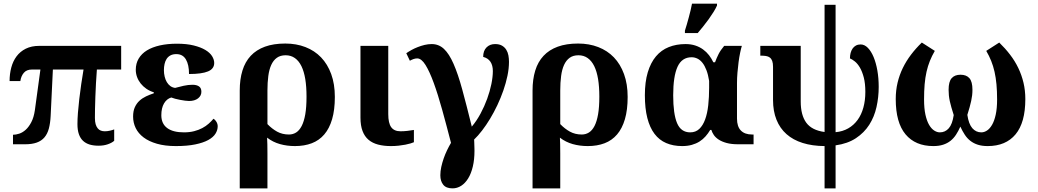

<svg xmlns="http://www.w3.org/2000/svg" viewBox="-20 -786 5653 1046"><path d="M640.1 -407.2H507.8Q504.9 -371.6 502.9 -333Q501 -294.4 499.5 -258.5Q498 -222.7 497.6 -192.4Q497.1 -162.1 497.1 -143.1Q497.1 -122.6 501.2 -108.9Q505.4 -95.2 512.5 -86.7Q519.5 -78.1 529.3 -74.5Q539.1 -70.8 550.8 -70.8Q564.9 -70.8 578.6 -74Q592.3 -77.1 602.1 -81.1V-19Q589.8 -7.8 567.4 0Q544.9 7.8 517.1 7.8Q489.7 7.8 468.5 1.5Q447.3 -4.9 432.4 -18.8Q417.5 -32.7 409.7 -55.2Q401.9 -77.6 401.9 -109.9Q401.9 -135.3 404.5 -170.9Q407.2 -206.5 411.9 -246.6Q416.5 -286.6 422.6 -328.1Q428.7 -369.6 435.1 -407.2H268.1L255.9 -153.8Q253.9 -114.3 246.1 -85.4Q238.3 -56.6 222.2 -37.6Q206.1 -18.6 180.2 -9.3Q154.3 0 117.2 0H50.8V-51.8Q66.4 -51.8 85 -57.9Q103.5 -64 120.4 -79.3Q137.2 -94.7 150.6 -120.4Q164.1 -146 169.9 -185.1L200.2 -407.2H153.8Q125 -407.2 109.9 -389.4Q94.7 -371.6 90.8 -344.2H32.2Q32.2 -383.3 41.5 -418.2Q50.8 -453.1 70.3 -479.2Q89.8 -505.4 120.6 -520.8Q151.4 -536.1 193.8 -536.1H640.1Z M873 -403.8Q873 -385.7 877 -368.9Q880.9 -352.1 888.7 -338.9Q896.5 -325.7 907.7 -317.4Q918.9 -309.1 934.1 -307.1Q955.1 -313 980.2 -318.6Q1005.4 -324.2 1028.8 -324.2Q1050.8 -324.2 1064 -315.4Q1077.1 -306.6 1077.1 -286.1Q1077.1 -264.2 1058.8 -250Q1040.5 -235.8 1009.8 -235.8Q1001.5 -235.8 988.5 -237.5Q975.6 -239.3 961.4 -241.9Q947.3 -244.6 934.3 -248Q921.4 -251.5 913.1 -254.9Q888.2 -247.6 873.5 -222.4Q858.9 -197.3 858.9 -158.2Q858.9 -112.3 890.6 -88.6Q922.4 -64.9 981.9 -64.9Q1012.7 -64.9 1037.4 -71.3Q1062 -77.6 1081.8 -88.1Q1101.6 -98.6 1116.7 -112.1Q1131.8 -125.5 1143.1 -139.2Q1151.9 -134.3 1158.9 -122.6Q1166 -110.8 1166 -98.1Q1166 -77.1 1153.8 -57.6Q1141.6 -38.1 1114.5 -23.2Q1087.4 -8.3 1043.9 0.7Q1000.5 9.8 938 9.8Q878.9 9.8 835 -2.9Q791 -15.6 762.2 -37.4Q733.4 -59.1 719.2 -88.4Q705.1 -117.7 705.1 -150.9Q705.1 -181.2 714.6 -201.9Q724.1 -222.7 739.7 -237.1Q755.4 -251.5 775.6 -261Q795.9 -270.5 817.9 -277.8V-283.2Q795.4 -290 777.3 -302.5Q759.3 -314.9 746.3 -331.3Q733.4 -347.7 726.6 -366.7Q719.7 -385.7 719.7 -405.8Q719.7 -440.4 735.6 -467Q751.5 -493.7 780.5 -511.5Q809.6 -529.3 851.1 -538.6Q892.6 -547.9 943.8 -547.9Q997.1 -547.9 1035.4 -538.3Q1073.7 -528.8 1098.6 -513.9Q1123.5 -499 1135.3 -480.2Q1147 -461.4 1147 -442.9Q1147 -411.1 1113.3 -397Q1079.6 -382.8 1009.8 -382.8Q1009.8 -433.6 992.7 -462.4Q975.6 -491.2 940.9 -491.2Q921.4 -491.2 908.4 -484.1Q895.5 -477.1 887.7 -465.1Q879.9 -453.1 876.5 -437.3Q873 -421.4 873 -403.8Z M1804.2 -257.8Q1804.2 -187.5 1789.3 -136.7Q1774.4 -85.9 1746.6 -53.5Q1718.8 -21 1678.5 -5.6Q1638.2 9.8 1586.9 9.8Q1543.5 9.8 1505.1 -1Q1466.8 -11.7 1435.1 -36.1Q1436 -22.5 1436.5 -0.2Q1437 22 1437 48.8V240.2H1286.1V-293Q1286.1 -354 1300.8 -401.6Q1315.4 -449.2 1345.9 -481.9Q1376.5 -514.6 1423.3 -531.7Q1470.2 -548.8 1534.2 -548.8Q1594.2 -548.8 1644 -529.5Q1693.8 -510.3 1729.2 -473.4Q1764.6 -436.5 1784.4 -382.3Q1804.2 -328.1 1804.2 -257.8ZM1649.9 -259.8Q1649.9 -313.5 1643.1 -355.2Q1636.2 -397 1622.1 -425.8Q1607.9 -454.6 1586.4 -469.7Q1564.9 -484.9 1536.1 -484.9Q1507.3 -484.9 1488.3 -471.2Q1469.2 -457.5 1457.8 -432.4Q1446.3 -407.2 1441.7 -371.8Q1437 -336.4 1437 -293V-109.9Q1461.4 -84.5 1489.7 -68.8Q1518.1 -53.2 1554.2 -53.2Q1575.7 -53.2 1593.3 -64.2Q1610.8 -75.2 1623.5 -99.6Q1636.2 -124 1643.1 -163.3Q1649.9 -202.6 1649.9 -259.8Z M2095.2 -536.1V-164.1Q2095.2 -115.2 2111.3 -93Q2127.4 -70.8 2162.1 -70.8Q2180.2 -70.8 2199.7 -73Q2219.2 -75.2 2234.9 -78.1V-11.2Q2228.5 -8.3 2216.6 -4.6Q2204.6 -1 2188.2 2.2Q2171.9 5.4 2151.9 7.6Q2131.8 9.8 2109.9 9.8Q2070.8 9.8 2040 1.7Q2009.3 -6.3 1987.8 -24.4Q1966.3 -42.5 1955.1 -72.3Q1943.8 -102.1 1943.8 -145V-536.1Z M2332 -545.9Q2370.6 -545.9 2398.7 -519.5Q2426.8 -493.2 2450.9 -438.2Q2475.1 -383.3 2498.3 -298.3Q2521.5 -213.4 2550.3 -96.2Q2576.7 -127.4 2597.9 -167Q2619.1 -206.5 2634 -247.6Q2648.9 -288.6 2657 -328.1Q2665 -367.7 2665 -398.9Q2665 -429.7 2651.9 -449.5Q2638.7 -469.2 2612.3 -476.1Q2612.3 -509.3 2630.4 -527.6Q2648.4 -545.9 2677.2 -545.9Q2700.2 -545.9 2714.8 -537.4Q2729.5 -528.8 2738 -515.1Q2746.6 -501.5 2749.8 -484.1Q2752.9 -466.8 2752.9 -449.2Q2752.9 -413.1 2744.6 -373.3Q2736.3 -333.5 2722.2 -293Q2708 -252.4 2689.5 -213.1Q2670.9 -173.8 2649.7 -138.7Q2628.4 -103.5 2606.2 -74.7Q2584 -45.9 2563 -25.9Q2563.5 -19.5 2563.7 -11.2Q2564 -2.9 2564.2 5.6Q2564.5 14.2 2564.7 22.2Q2564.9 30.3 2564.9 36.1Q2564.9 83.5 2555.9 121.3Q2546.9 159.2 2530.8 185.5Q2514.6 211.9 2492.7 226.1Q2470.7 240.2 2445.3 240.2Q2410.6 240.2 2394.8 220.5Q2378.9 200.7 2378.9 168.9Q2378.9 147 2384 123.5Q2389.2 100.1 2397.2 76.9Q2405.3 53.7 2415.8 32Q2426.3 10.3 2437 -7.8Q2412.1 -104.5 2388.9 -188.2Q2365.7 -272 2343 -334.2Q2320.3 -396.5 2298.1 -432.1Q2275.9 -467.8 2252.9 -467.8Q2242.7 -467.8 2232.4 -464.1Q2222.2 -460.4 2212.9 -455.1L2193.4 -496.1Q2206.1 -504.9 2221.9 -513.7Q2237.8 -522.5 2255.9 -529.5Q2273.9 -536.6 2293.2 -541.3Q2312.5 -545.9 2332 -545.9Z M3399.4 -257.8Q3399.4 -187.5 3384.5 -136.7Q3369.6 -85.9 3341.8 -53.5Q3314 -21 3273.7 -5.6Q3233.4 9.8 3182.1 9.8Q3138.7 9.8 3100.3 -1Q3062 -11.7 3030.3 -36.1Q3031.2 -22.5 3031.7 -0.2Q3032.2 22 3032.2 48.8V240.2H2881.3V-293Q2881.3 -354 2896 -401.6Q2910.6 -449.2 2941.2 -481.9Q2971.7 -514.6 3018.6 -531.7Q3065.4 -548.8 3129.4 -548.8Q3189.5 -548.8 3239.3 -529.5Q3289.1 -510.3 3324.5 -473.4Q3359.9 -436.5 3379.6 -382.3Q3399.4 -328.1 3399.4 -257.8ZM3245.1 -259.8Q3245.1 -313.5 3238.3 -355.2Q3231.4 -397 3217.3 -425.8Q3203.1 -454.6 3181.6 -469.7Q3160.2 -484.9 3131.3 -484.9Q3102.5 -484.9 3083.5 -471.2Q3064.5 -457.5 3053 -432.4Q3041.5 -407.2 3036.9 -371.8Q3032.2 -336.4 3032.2 -293V-109.9Q3056.6 -84.5 3085 -68.8Q3113.3 -53.2 3149.4 -53.2Q3170.9 -53.2 3188.5 -64.2Q3206.1 -75.2 3218.8 -99.6Q3231.4 -124 3238.3 -163.3Q3245.1 -202.6 3245.1 -259.8Z M4001.5 0Q3964.4 0 3938.5 -7.1Q3912.6 -14.2 3895.5 -25.4Q3878.4 -36.6 3868.9 -50.5Q3859.4 -64.5 3855.5 -78.1H3849.1Q3837.9 -59.1 3823.7 -43Q3809.6 -26.9 3791 -15.1Q3772.5 -3.4 3749 3.2Q3725.6 9.8 3696.3 9.8Q3647.5 9.8 3609.4 -6.6Q3571.3 -22.9 3545.7 -56.9Q3520 -90.8 3506.6 -143.1Q3493.2 -195.3 3493.2 -267.1Q3493.2 -339.4 3509 -392.1Q3524.9 -444.8 3553.7 -479Q3582.5 -513.2 3623.5 -529.5Q3664.6 -545.9 3714.4 -545.9Q3744.1 -545.9 3767.8 -538.1Q3791.5 -530.3 3810.3 -516.6Q3829.1 -502.9 3842.8 -485.1Q3856.4 -467.3 3866.2 -446.8H3875.5Q3883.8 -469.7 3894.8 -491.5Q3905.8 -513.2 3925.3 -536.1H4021.5Q4017.1 -522 4012.2 -498.5Q4007.3 -475.1 4003.7 -447.5Q4000 -419.9 3997.6 -390.4Q3995.1 -360.8 3995.1 -334V-140.1Q3995.1 -96.2 4016.4 -74.7Q4037.6 -53.2 4077.1 -53.2H4085.4V0ZM3740.2 -64.9Q3770 -64.9 3789.8 -83.7Q3809.6 -102.5 3821.5 -135.3Q3833.5 -168 3838.4 -212.4Q3843.3 -256.8 3843.3 -308.1V-345.2Q3837.9 -379.4 3828.6 -403.8Q3819.3 -428.2 3806.9 -443.8Q3794.4 -459.5 3779.3 -466.8Q3764.2 -474.1 3748 -474.1Q3694.8 -474.1 3671.1 -422.1Q3647.5 -370.1 3647.5 -267.1Q3647.5 -165 3668.7 -115Q3689.9 -64.9 3740.2 -64.9ZM3711.4 -619.1Q3716.3 -634.3 3721.7 -652.8Q3727.1 -671.4 3732.4 -691.2Q3737.8 -710.9 3742.4 -730.2Q3747.1 -749.5 3750 -766.1H3886.2V-755.9Q3879.4 -740.2 3867.4 -720.9Q3855.5 -701.7 3841.1 -681.6Q3826.7 -661.6 3811 -642.1Q3795.4 -622.6 3781.2 -606H3711.4Z M4767.1 -313Q4767.1 -256.3 4755.1 -202.9Q4743.2 -149.4 4715.6 -106.2Q4688 -63 4643.1 -33.2Q4598.1 -3.4 4532.2 5.9V240.2H4472.2V9.8Q4405.3 9.3 4353 -7.1Q4300.8 -23.4 4264.9 -55.2Q4229 -86.9 4210.2 -133.8Q4191.4 -180.7 4191.4 -241.2V-421.9Q4191.4 -441.9 4187 -453.9Q4182.6 -465.8 4174.1 -472.4Q4165.5 -479 4152.6 -481Q4139.6 -482.9 4122.1 -482.9V-536.1H4342.3V-232.9Q4342.3 -158.7 4372.6 -117.4Q4402.8 -76.2 4472.2 -66.9V-759.8H4532.2V-65.9Q4570.8 -69.3 4601.1 -86.7Q4631.3 -104 4652.1 -132.6Q4672.9 -161.1 4683.6 -200Q4694.3 -238.8 4694.3 -285.2Q4694.3 -331.5 4685.8 -364Q4677.2 -396.5 4664.6 -418Q4651.9 -439.5 4637.2 -451.2Q4622.6 -462.9 4610.4 -467.8Q4610.4 -483.4 4614 -497.3Q4617.7 -511.2 4624.8 -521.5Q4631.8 -531.7 4642.8 -537.8Q4653.8 -543.9 4668.5 -543.9Q4689.9 -543.9 4708 -525.4Q4726.1 -506.8 4739.3 -475.3Q4752.4 -443.8 4759.8 -401.9Q4767.1 -359.9 4767.1 -313Z M5360.8 9.8Q5330.1 9.8 5307.1 2.4Q5284.2 -4.9 5266.6 -18.6Q5249 -32.2 5236.1 -52Q5223.1 -71.8 5211.9 -96.2Q5201.2 -71.8 5188.2 -52Q5175.3 -32.2 5158 -18.6Q5140.6 -4.9 5117.9 2.4Q5095.2 9.8 5064.9 9.8Q4966.8 9.8 4913.3 -54.2Q4859.9 -118.2 4859.9 -246.1Q4859.9 -293.5 4869.9 -335.4Q4879.9 -377.4 4898.4 -415.5Q4917 -453.6 4943.1 -488Q4969.2 -522.5 5002 -554.2L5072.8 -508.8Q5057.1 -481.9 5045.9 -454.1Q5034.7 -426.3 5027.6 -394.8Q5020.5 -363.3 5017.3 -326.4Q5014.2 -289.6 5014.2 -244.1Q5014.2 -195.3 5021.7 -161.1Q5029.3 -127 5041.7 -105.7Q5054.2 -84.5 5069.6 -74.7Q5085 -64.9 5100.1 -64.9Q5129.4 -64.9 5148.9 -87.2Q5168.5 -109.4 5175.8 -159.2Q5168.5 -182.6 5163.1 -200.9Q5157.7 -219.2 5154.3 -235.4Q5150.9 -251.5 5149.4 -266.4Q5147.9 -281.2 5147.9 -296.9Q5147.9 -341.3 5164.6 -360.1Q5181.2 -378.9 5212.9 -378.9Q5244.6 -378.9 5261.2 -360.1Q5277.8 -341.3 5277.8 -296.9Q5277.8 -281.2 5276.1 -266.6Q5274.4 -252 5271 -236.3Q5267.6 -220.7 5262.5 -202.1Q5257.3 -183.6 5250 -160.2Q5257.3 -110.4 5277.1 -87.6Q5296.9 -64.9 5326.2 -64.9Q5341.8 -64.9 5356.9 -74.7Q5372.1 -84.5 5384.5 -105.7Q5397 -127 5404.5 -161.1Q5412.1 -195.3 5412.1 -244.1Q5412.1 -289.6 5408.7 -326.4Q5405.3 -363.3 5398.2 -394.8Q5391.1 -426.3 5379.9 -454.1Q5368.7 -481.9 5353 -508.8L5423.8 -554.2Q5456.5 -522.5 5482.9 -488Q5509.3 -453.6 5527.6 -415.5Q5545.9 -377.4 5555.9 -335.4Q5565.9 -293.5 5565.9 -246.1Q5565.9 -118.2 5512.7 -54.2Q5459.5 9.8 5360.8 9.8Z"/></svg>

Font: Droids
Style: b
Weight: 700
Foundry: Ascender Corporation
Version: Version 1.00 build 113